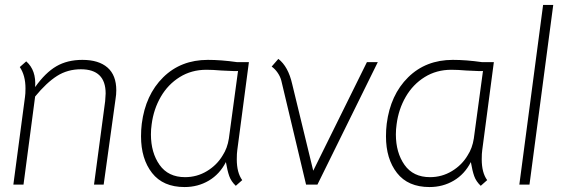

<svg xmlns="http://www.w3.org/2000/svg" viewBox="-20 -747 2294 776"><path d="M83 -390Q83 -442 60 -476L86 -499Q127 -463 122 -395Q163 -453 207.5 -479Q252 -505 313 -505Q379 -505 414.5 -474Q450 -443 450 -382Q450 -365 447 -347L399 -1H360L405 -338Q407 -360 407 -369Q407 -467 307 -467Q253 -467 210.5 -440Q168 -413 122 -357L75 -1H34L81 -355Q83 -367 83 -390Z M550 -196Q550 -222 553 -247Q568 -364 639.5 -434.5Q711 -505 820 -505Q874 -505 937 -496H986L939 -140Q937 -127 937 -103Q937 -49 959 -19L933 4Q914 -14 906.5 -35.5Q899 -57 893 -92Q868 -43 824 -17Q780 9 726 9Q639 9 594.5 -48Q550 -105 550 -196ZM880 -119Q899 -148 905 -187L942 -460Q931 -459 908.5 -460.5Q886 -462 875 -462Q840 -465 814 -465Q754 -465 706.5 -435.5Q659 -406 630 -356Q601 -306 593 -245Q590 -224 590 -204Q590 -130 625 -80.5Q660 -31 728 -31Q776 -31 816.5 -55.5Q857 -80 880 -119Z M1078 -478 1105 -509Q1145 -478 1161 -407L1246 -57L1463 -496H1507L1263 -1H1217L1117 -421Q1113 -437 1102.5 -452.5Q1092 -468 1078 -478Z M1540 -196Q1540 -222 1543 -247Q1558 -364 1629.5 -434.5Q1701 -505 1810 -505Q1864 -505 1927 -496H1976L1929 -140Q1927 -127 1927 -103Q1927 -49 1949 -19L1923 4Q1904 -14 1896.5 -35.5Q1889 -57 1883 -92Q1858 -43 1814 -17Q1770 9 1716 9Q1629 9 1584.5 -48Q1540 -105 1540 -196ZM1870 -119Q1889 -148 1895 -187L1932 -460Q1921 -459 1898.5 -460.5Q1876 -462 1865 -462Q1830 -465 1804 -465Q1744 -465 1696.5 -435.5Q1649 -406 1620 -356Q1591 -306 1583 -245Q1580 -224 1580 -204Q1580 -130 1615 -80.5Q1650 -31 1718 -31Q1766 -31 1806.5 -55.5Q1847 -80 1870 -119Z M2175 -727H2216L2120 -1H2079Z"/></svg>

Font: Bellota Text Light
Style: Italic
Weight: 300
Italic angle: -7.5°
Designer: Kemie Guaida
Foundry: Kemie Guaida
Version: Version 4.001